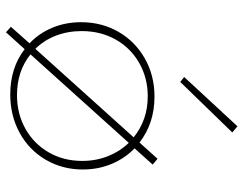

<svg xmlns="http://www.w3.org/2000/svg" viewBox="-104 -672 796 627"><g transform="rotate(90 293.5 -359.0)"><path d="M248 -550 232 -563 393 -737 413 -720ZM534 -232Q534 -165 502 -110.5Q470 -56 414 -25.5Q358 5 289 5Q202 5 141 -42L86 19L68 3L122 -58Q89 -89 71 -132.5Q53 -176 53 -226Q53 -294 84.5 -348.5Q116 -403 171.5 -434.5Q227 -466 296 -466Q383 -466 446 -417L499 -476L518 -460L465 -401Q498 -369 516 -325.5Q534 -282 534 -232ZM140 -77 429 -398Q372 -444 295 -444Q235 -444 186 -416Q137 -388 109.5 -339Q82 -290 82 -228Q82 -183 97 -144Q112 -105 140 -77ZM506 -230Q506 -275 490.5 -314Q475 -353 447 -382L158 -61Q213 -17 291 -17Q352 -17 401 -44.5Q450 -72 478 -120.5Q506 -169 506 -230Z"/></g></svg>

Font: Ysabeau SC Extralight
Style: Regular
Weight: 200
Designer: Christian Thalmann (Catharsis Fonts)
Version: Version 0.003